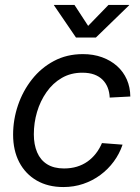

<svg xmlns="http://www.w3.org/2000/svg" viewBox="-20 -755 573 787"><path d="M239.7 11.7Q176.8 11.7 130.4 -15.1Q84 -42 58.8 -90.3Q33.7 -138.7 33.7 -203.1Q33.7 -264.6 53.7 -323.5Q73.7 -382.3 111.1 -429.7Q148.4 -477.1 201.2 -505.1Q253.9 -533.2 319.8 -533.2Q362.8 -533.2 398.4 -520.3Q434.1 -507.3 460 -484.1Q485.8 -460.9 499.8 -429.2Q513.7 -397.5 514.2 -359.4L429.7 -355Q428.7 -377.4 421.4 -396Q414.1 -414.6 400.4 -428.2Q386.7 -441.9 366.2 -449.5Q345.7 -457 317.4 -457Q270 -457 233.2 -435.5Q196.3 -414.1 170.7 -377.4Q145 -340.8 131.8 -296.1Q118.7 -251.5 118.7 -204.6Q118.7 -162.6 132.1 -130.9Q145.5 -99.1 173.1 -81.8Q200.7 -64.5 242.2 -64.5Q271 -64.5 295.2 -71.8Q319.3 -79.1 338.9 -93Q358.4 -106.9 373.3 -126.2Q388.2 -145.5 397.9 -168.5L482.4 -162.1Q469.7 -124.5 446.3 -92.8Q422.9 -61 391.1 -37.6Q359.4 -14.2 321 -1.2Q282.7 11.7 239.7 11.7ZM285.2 -734.9 341.3 -648.9 424.8 -734.9H509.3V-733.4L373 -601.1H291.5L201.2 -733.4V-734.9Z"/></svg>

Font: Inter 28pt
Style: Italic
Weight: 400
Italic angle: -9.3988°
Designer: Rasmus Andersson
Foundry: rsms
Version: Version 4.001;git-66647c0bb